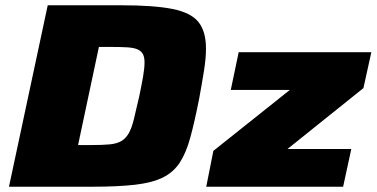

<svg xmlns="http://www.w3.org/2000/svg" viewBox="-20 -708 1428 728"><path d="M14 0 161 -688H439Q564 -688 634 -674Q704 -660 732.5 -624.5Q761 -589 761 -524Q761 -487 753.5 -440Q746 -393 735 -333Q718 -247 702 -188Q686 -129 662 -92Q638 -55 597.5 -35Q557 -15 492 -7.5Q427 0 328 0ZM276 -158H326Q368 -158 395 -160.5Q422 -163 439 -172.5Q456 -182 467.5 -201.5Q479 -221 487.5 -255.5Q496 -290 508 -343Q517 -386 522.5 -417.5Q528 -449 528 -472Q528 -492 521.5 -503.5Q515 -515 501 -521Q487 -527 463 -528.5Q439 -530 405 -530H355ZM762 0 789 -136 1079 -367H855L885 -510H1388L1358 -374L1070 -143H1312L1281 0Z"/></svg>

Font: Saira Expanded ExtraBold
Style: Italic
Weight: 800
Width: 7
Italic angle: -12°
Designer: Hector Gatti with collaboration of the Omnibus-Type team
Foundry: Omnibus-Type
Version: Version 1.101